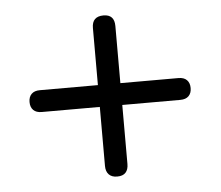

<svg xmlns="http://www.w3.org/2000/svg" viewBox="-42 -582 685 596"><g transform="rotate(-5 300.0 -284.0)"><path d="M300 -33Q283 -33 274 -42.5Q265 -52 265 -69V-253H84Q67 -253 58 -262Q49 -271 49 -287Q49 -303 58 -312Q67 -321 84 -321H265V-499Q265 -517 274 -526Q283 -535 301 -535Q318 -535 326.5 -526Q335 -517 335 -499V-321H516Q533 -321 542 -312Q551 -303 551 -287Q551 -271 542 -262Q533 -253 516 -253H335V-69Q335 -52 326.5 -42.5Q318 -33 300 -33Z"/></g></svg>

Font: Nunito ExtraLight Medium
Style: Regular
Weight: 500
Version: Version 3.602